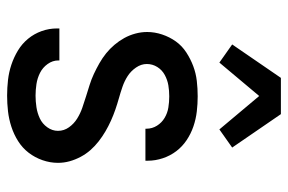

<svg xmlns="http://www.w3.org/2000/svg" viewBox="-155 -647 810 540"><g transform="rotate(90 250.0 -377.0)"><path d="M249 8Q227 8 205 5.5Q183 3 162 -4Q141 -11 122 -22.5Q103 -34 89 -51Q75 -68 67.5 -89Q60 -110 60 -132V-139H150V-136Q150 -120 160 -106Q170 -92 185 -84.5Q200 -77 216.5 -74.5Q233 -72 249 -72Q265 -72 281.5 -74.5Q298 -77 313 -84Q328 -91 338 -105Q348 -119 348 -135Q348 -152 338 -166Q328 -180 313.5 -189Q299 -198 283 -203.5Q267 -209 251 -214Q235 -219 219 -224Q203 -229 188 -236Q173 -243 158 -251.5Q143 -260 130 -270.5Q117 -281 106 -294Q95 -307 87 -321.5Q79 -336 74.5 -352.5Q70 -369 70 -386Q70 -407 77 -428Q84 -449 96.5 -466.5Q109 -484 127.5 -496Q146 -508 166 -515.5Q186 -523 207.5 -525.5Q229 -528 251 -528Q272 -528 293.5 -525.5Q315 -523 335.5 -516Q356 -509 374 -497Q392 -485 405 -468Q418 -451 425 -430Q432 -409 432 -388V-381H342V-384Q342 -400 333.5 -413.5Q325 -427 311.5 -435Q298 -443 282.5 -445.5Q267 -448 251 -448Q235 -448 220 -445.5Q205 -443 191 -435.5Q177 -428 168.5 -414.5Q160 -401 160 -385Q160 -369 170 -354.5Q180 -340 194 -331Q208 -322 224 -316.5Q240 -311 256 -306.5Q272 -302 288 -296.5Q304 -291 319.5 -284Q335 -277 349.5 -268.5Q364 -260 377.5 -249.5Q391 -239 402 -226.5Q413 -214 421 -199Q429 -184 433.5 -168Q438 -152 438 -135Q438 -113 430.5 -91.5Q423 -70 409.5 -52.5Q396 -35 377 -23Q358 -11 336.5 -4Q315 3 293 5.5Q271 8 249 8ZM156 -589 105 -625 199 -762H301L395 -625L344 -589L250 -701Z"/></g></svg>

Font: Iosevka Term Curly Medium
Style: Regular
Weight: 500
Designer: Belleve Invis
Foundry: Belleve Invis
Version: Version 32.3.0